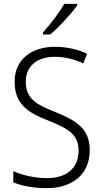

<svg xmlns="http://www.w3.org/2000/svg" viewBox="-20 -1060 533 997"><path d="M381 -1032V-1040H314C288 -995 242 -935 203 -891V-881H241C287 -920 351 -989 381 -1032ZM446 -280C446 -391 379 -433 265 -479C168 -518 114 -547 114 -636C114 -718 174 -765 264 -765C312 -765 363 -754 413 -731L432 -781C385 -803 328 -817 265 -817C144 -817 55 -751 56 -635C56 -521 123 -476 228 -435C339 -391 388 -360 388 -277C388 -187 325 -135 225 -135C159 -135 95 -151 49 -171V-113C93 -95 151 -83 223 -83C355 -83 446 -154 446 -280Z"/></svg>

Font: Noto Sans Kannada UI SemiCondensed Light
Style: Regular
Weight: 300
Width: 4
Designer: Jelle Bosma - Monotype Design Team
Foundry: Monotype Imaging Inc.
Version: Version 2.005